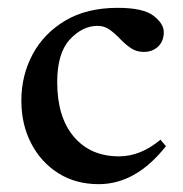

<svg xmlns="http://www.w3.org/2000/svg" viewBox="-20 -459 466 490"><path d="M280.5 -439Q345.5 -439 371.8 -418.8Q398 -398.5 398 -377Q398 -354 383.5 -340.2Q369 -326.5 347 -326.5Q328 -326.5 313.5 -336.5Q299 -346.5 286.5 -359.8Q274 -373 260.2 -383Q246.5 -393 229 -393Q190.5 -393 158.2 -358.2Q126 -323.5 126 -249.5Q126 -160 168.5 -110Q211 -60 283.5 -60Q339 -60 389.5 -102.5L403.5 -86Q327 11 232 11Q173 11 128.8 -17Q84.5 -45 59.5 -93.2Q34.5 -141.5 34.5 -202Q34.5 -266.5 63.2 -320.2Q92 -374 146.8 -406.5Q201.5 -439 280.5 -439Z"/></svg>

Font: Newsreader Text Medium
Style: Regular
Weight: 500
Designer: Hugues Gentile
Foundry: Production Type
Version: Version 1.001